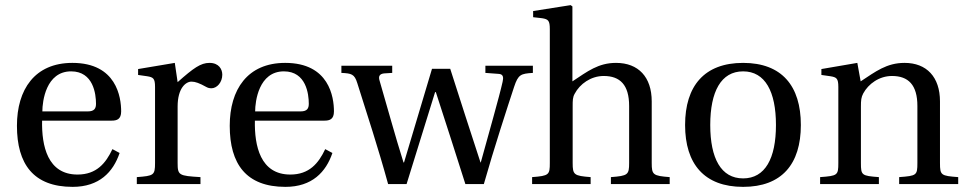

<svg xmlns="http://www.w3.org/2000/svg" viewBox="-20 -717 3766 748"><path d="M46 -227C46 -78 110 11 263 11C367 11 421 -47 446 -121L418 -136C392 -81 356 -37 282 -37C165 -37 142 -149 144 -247H415C435 -247 452 -252 452 -283C452 -338 434 -472 262 -472C115 -472 46 -368 46 -227ZM145 -283C145 -322 159 -439 257 -439C344 -439 354 -350 354 -313C354 -295 348 -283 322 -283Z M513 0H761V-27C677 -32 672 -34 672 -82V-302C672 -374 704 -399 726 -399C741 -399 757 -393 784 -378C791 -374 798 -373 803 -373C826 -373 846 -397 846 -426C846 -447 833 -472 796 -472C762 -472 734 -452 672 -397L661 -472L518 -448V-425L553 -420C577 -416 584 -412 584 -378V-82C584 -34 579 -32 513 -27Z M875 -227C875 -78 939 11 1092 11C1196 11 1250 -47 1275 -121L1247 -136C1221 -81 1185 -37 1111 -37C994 -37 971 -149 973 -247H1244C1264 -247 1281 -252 1281 -283C1281 -338 1263 -472 1091 -472C944 -472 875 -368 875 -227ZM974 -283C974 -322 988 -439 1086 -439C1173 -439 1183 -350 1183 -313C1183 -295 1177 -283 1151 -283Z M1310 -433C1349 -431 1361 -429 1372 -393C1411 -269 1453 -142 1492 0H1564L1675 -358H1678C1717 -239 1755 -119 1793 0H1865C1904 -138 1959 -306 1983 -379C1999 -427 2009 -430 2056 -433V-461H1871V-433L1925 -429C1941 -427 1942 -415 1938 -398C1926 -343 1882 -190 1853 -84H1852C1812 -206 1773 -327 1734 -449H1663L1554 -84H1552C1518 -192 1489 -300 1459 -402C1453 -420 1459 -429 1476 -431L1508 -433V-461H1310Z M2053 0H2281V-27C2216 -32 2211 -36 2211 -82V-302C2211 -326 2211 -338 2219 -352C2239 -390 2282 -421 2332 -421C2396 -421 2431 -386 2431 -304V-82C2431 -36 2426 -32 2360 -27V0H2589V-27C2524 -32 2519 -36 2519 -82V-322C2519 -417 2467 -472 2380 -472C2311 -472 2269 -439 2210 -400V-692L2203 -697L2057 -674V-650L2092 -646C2116 -642 2122 -637 2122 -603V-82C2122 -36 2119 -32 2053 -27Z M2649 -230C2649 -78 2724 11 2875 11C3026 11 3100 -78 3100 -230C3100 -382 3026 -472 2875 -472C2724 -472 2649 -382 2649 -230ZM2747 -230C2747 -360 2789 -439 2875 -439C2961 -439 3003 -360 3003 -230C3003 -100 2961 -22 2875 -22C2789 -22 2747 -100 2747 -230Z M3175 0H3404V-27C3337 -32 3334 -34 3334 -82V-302C3334 -326 3335 -338 3343 -353C3363 -390 3405 -421 3455 -421C3519 -421 3554 -386 3554 -304V-82C3554 -34 3551 -32 3483 -27V0H3713V-27C3646 -32 3642 -34 3642 -82V-322C3642 -417 3590 -472 3504 -472C3434 -472 3391 -438 3333 -400L3320 -472L3180 -448V-425L3215 -420C3239 -416 3246 -412 3246 -378V-82C3246 -34 3243 -32 3175 -27Z"/></svg>

Font: erewhon
Style: Regular
Weight: 400
Version: Version 1.0.0